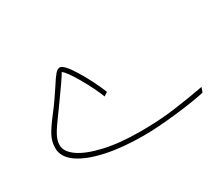

<svg xmlns="http://www.w3.org/2000/svg" viewBox="-86 -650 1020 879"><g transform="rotate(-30 423.5 -210.5)"><path d="M82 -131Q82 -167 98.5 -197Q115 -227 149 -271L171 -300Q186 -320 222 -374Q246 -412 259 -427Q272 -442 284 -442Q305 -442 345.5 -376Q386 -310 416 -237L396 -224Q376 -276 338.5 -341Q301 -406 282 -419Q269 -395 188 -283L167 -254Q137 -214 121.5 -186.5Q106 -159 106 -133Q106 -99 147.5 -69.5Q189 -40 269.5 -21.5Q350 -3 461 -3Q556 -3 636 -13.5Q716 -24 802 -40L793 -15Q736 -2 635.5 9.5Q535 21 461 21Q351 21 265 2.5Q179 -16 130.5 -50Q82 -84 82 -131Z"/></g></svg>

Font: Noto Sans Arabic CondThin
Style: Regular
Weight: 250
Width: 3
Designer: Nadine Chahine
Foundry: Monotype Imaging Inc.
Version: Version 1.001